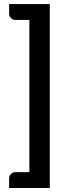

<svg xmlns="http://www.w3.org/2000/svg" viewBox="-20 -794 354 968"><path d="M231 154H26V105.5Q26 92.5 35 83.2Q44 74 58.5 74H128V-693.5H58.5Q44 -693.5 35 -702.8Q26 -712 26 -725V-773.5H231Z"/></svg>

Font: Lato 2
Style: Bold
Weight: 700
Designer: Lukasz Dziedzic with Adam Twardoch and Botio Nikoltchev
Foundry: tyPoland Lukasz Dziedzic
Version: Version 2.015; 2015-08-06; http://www.latofonts.com/